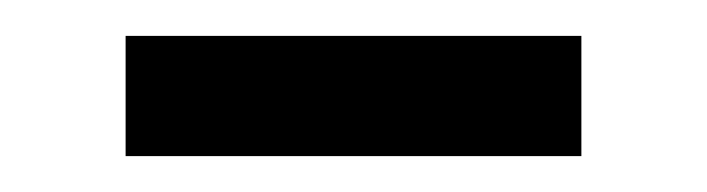

<svg xmlns="http://www.w3.org/2000/svg" viewBox="-20 -780 394 107"><path d="M304 -693H50V-760H304Z"/></svg>

Font: Fauna One
Style: Regular
Weight: 400
Version: Version 1.001